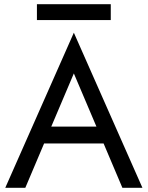

<svg xmlns="http://www.w3.org/2000/svg" viewBox="-20 -890 700 910"><path d="M155 -795V-870H505V-795ZM560 0 471 -210H189L100 0H5L330 -735L655 0ZM330 -542 223 -290H437Z"/></svg>

Font: Von Book
Style: Regular
Weight: 400
Version: Version 4.000; ttfautohint (v1.8.4.7-5d5b)